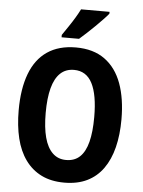

<svg xmlns="http://www.w3.org/2000/svg" viewBox="-62 -981 776 1040"><g transform="rotate(5 326.5 -461.5)"><path d="M606 -358Q606 -274 589 -206Q572 -138 537.5 -89.5Q503 -41 450.5 -15.5Q398 10 327 10Q255 10 202.5 -16Q150 -42 115 -90.5Q80 -139 63.5 -207Q47 -275 47 -359Q47 -476 78 -558Q109 -640 171.5 -682.5Q234 -725 327 -725Q422 -725 484 -680Q546 -635 576 -553Q606 -471 606 -358ZM194 -358Q194 -278 208.5 -224Q223 -170 252.5 -141.5Q282 -113 326 -113Q372 -113 401 -140.5Q430 -168 444 -222.5Q458 -277 458 -358Q458 -479 426 -541Q394 -603 327 -603Q282 -603 252.5 -575Q223 -547 208.5 -492.5Q194 -438 194 -358ZM491 -923Q480 -909 461.5 -890Q443 -871 421.5 -849.5Q400 -828 378.5 -808.5Q357 -789 339 -773H244V-786Q261 -811 278 -836Q295 -861 310 -886Q325 -911 336 -933H491Z"/></g></svg>

Font: Noto Sans Khmer Condensed
Style: Bold
Weight: 700
Width: 3
Designer: Danh Hong and the Monotype Design Team
Foundry: Monotype Imaging Inc.
Version: Version 2.004